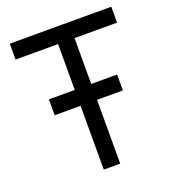

<svg xmlns="http://www.w3.org/2000/svg" viewBox="-138 -870 878 976"><g transform="rotate(-20 300.5 -382.5)"><path d="M256 -345H116V-431H256V-679H26V-765H575V-679H345V-431H485V-345H345V0H256Z"/></g></svg>

Font: Application
Style: Regular
Weight: 400
Designer: Wei Huang
Foundry: Wei Huang
Version: Version 0.012